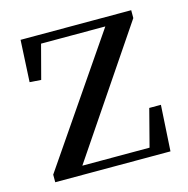

<svg xmlns="http://www.w3.org/2000/svg" viewBox="-83 -603 671 684"><g transform="rotate(-15 252.0 -261.0)"><path d="M39 0V-28L368 -509V-481L360 -490H235H91L123 -509L85 -365L43 -368L51 -522H459V-493L134 -12L139 -52L141 -32H270H418L391 -15L431 -169H474L464 0Z"/></g></svg>

Font: Noto Serif JP ExtraLight Medium
Style: Regular
Weight: 500
Version: Version 2.003-H1;hotconv 1.1.1;makeotfexe 2.6.0